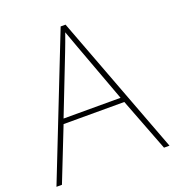

<svg xmlns="http://www.w3.org/2000/svg" viewBox="-131 -819 838 921"><g transform="rotate(-20 288.5 -358.0)"><path d="M549 0H577L307 -716H282L0 0H28L135 -271H445ZM325 -594 435 -296H144L260 -593C270 -620 283 -652 293 -682C306 -645 317 -617 325 -594Z"/></g></svg>

Font: Noto Sans Arabic Thin
Style: Regular
Weight: 100
Designer: Monotype Design Team, Nadine Chahine, Nizar Qandah and Khaled Hosny
Foundry: Monotype Imaging Inc.
Version: Version 2.012